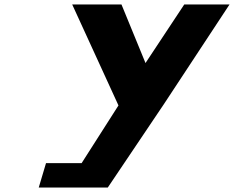

<svg xmlns="http://www.w3.org/2000/svg" viewBox="-20 -845 1054 865"><path d="M305.2 -825 513.7 -370 347.7 -110H187.3L154.5 0H277.5H465.5L718.5 -376L1014.2 -825H810.2L635.5 -561L527.2 -825Z"/></svg>

Font: Hussar
Style: BdOblThree
Weight: 700
Foundry: Cannot Into Space Fonts
Version: Version 2.00